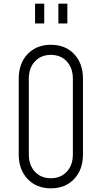

<svg xmlns="http://www.w3.org/2000/svg" viewBox="-20 -1010 554 1046"><path d="M257 16Q178.5 16 130.2 -35Q82 -86 82 -169V-581Q82 -664.5 130.2 -715.2Q178.5 -766 257 -766Q336 -766 384 -715.2Q432 -664.5 432 -581V-169Q432 -86 384 -35Q336 16 257 16ZM257 -39Q311 -39 344 -74.8Q377 -110.5 377 -169V-581Q377 -639.5 344 -675.2Q311 -711 257 -711Q203 -711 170 -675.2Q137 -639.5 137 -581V-169Q137 -110.5 170 -74.8Q203 -39 257 -39ZM171 -882V-990H221V-882ZM298 -882V-990H347V-882Z"/></svg>

Font: Mohave Light
Style: Regular
Weight: 300
Designer: Gumpita Rahayu
Foundry: Tokotype
Version: Version 2.003